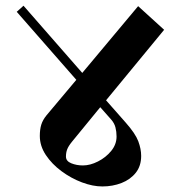

<svg xmlns="http://www.w3.org/2000/svg" viewBox="-20 -674 634 678"><path d="M63 -653.8 270.5 -416.5 467.8 -652.3 559.6 -568.8 354.5 -319.8 423.8 -241.2Q458 -202.6 468.3 -175.3Q478.5 -147.9 478.5 -123.5Q478.5 -87.9 459.5 -64Q440.4 -40 409.2 -27.8Q377.9 -15.6 341.3 -15.6Q307.6 -15.6 269.3 -30Q231 -44.4 197 -69.6Q163.1 -94.7 141.8 -126.7Q120.6 -158.7 120.6 -193.8Q120.6 -216.8 125.7 -233.6Q130.9 -250.5 144.5 -267.1L249.5 -392.1L39.1 -632.3ZM334 -295.4 234.4 -173.8Q221.7 -158.2 217.3 -146.7Q212.9 -135.3 212.9 -121.1Q212.9 -105 231.7 -97.4Q250.5 -89.8 272.9 -89.8Q298.3 -89.8 325.9 -103.8Q353.5 -117.7 372.6 -140.9Q391.6 -164.1 391.6 -191.9Q391.6 -209 387.7 -224.1Q383.8 -239.3 372.1 -252.4Z"/></svg>

Font: Annapurna SIL
Style: Bold
Weight: 700
Designer: Peter Martin, Annie Olsen
Foundry: SIL International
Version: Version 2.000